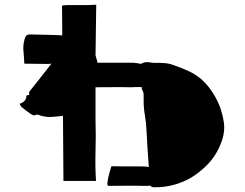

<svg xmlns="http://www.w3.org/2000/svg" viewBox="-20 -788 1040 814"><path d="M440 0Q434 0 435.5 -14Q437 -28 441.5 -46Q446 -64 450 -76Q454 -88 453 -83H475Q505 -82 535.5 -82.5Q566 -83 596 -82Q600 -81 603.5 -81Q607 -81 611 -80Q608 -119 605.5 -157.5Q603 -196 601 -236Q600 -267 594.5 -298Q589 -329 589 -360Q589 -373 589 -385.5Q589 -398 581 -410V-419Q569 -419 557.5 -419Q546 -419 535 -418Q498 -419 460.5 -418.5Q423 -418 385 -418V-277Q387 -213 385 -148Q383 -83 387 -21H249L247 -297Q243 -296 238.5 -296Q234 -296 229 -295Q219 -294 209 -293Q199 -292 188 -292Q181 -292 173.5 -293.5Q166 -295 158 -296Q151 -298 143.5 -301Q136 -304 127 -299Q124 -298 118.5 -300.5Q113 -303 110 -305Q88 -320 70 -336Q68 -338 66.5 -341Q65 -344 63 -348Q92 -357 92 -383Q95 -384 98 -384.5Q101 -385 105 -386Q102 -392 103.5 -396.5Q105 -401 109 -405Q132 -434 154 -462Q176 -490 198 -518Q191 -517 184.5 -517Q178 -517 171 -517Q151 -517 129 -517.5Q107 -518 83 -518Q82 -545 79.5 -570.5Q77 -596 84 -621Q87 -633 92 -637.5Q97 -642 109 -642Q143 -641 176.5 -640.5Q210 -640 244 -638L243 -764Q248 -766 266 -766.5Q284 -767 307 -766.5Q330 -766 352.5 -766.5Q375 -767 388 -768L385 -553Q387 -546 389.5 -538Q392 -530 393 -522H546Q554 -521 562.5 -520Q571 -519 580 -517V-519Q590 -524 599.5 -524.5Q609 -525 619 -523Q631 -521 643 -521.5Q655 -522 667 -521Q692 -521 716 -512Q736 -505 755.5 -497Q775 -489 793 -480Q828 -461 853 -433Q878 -405 896 -371Q909 -347 917 -321.5Q925 -296 929 -270Q932 -248 929 -226Q926 -204 918 -184Q895 -122 848 -79Q835 -67 821 -56Q807 -45 792 -36Q719 7 633 6Q620 5 618 -1Q611 0 603 0Q595 0 588 0Q551 -1 514 -0.5Q477 0 440 0Z"/></svg>

Font: Palette Mosaic
Style: Regular
Weight: 400
Designer: Shibuyafont
Version: Version 1.001